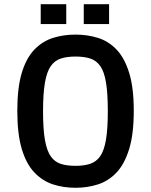

<svg xmlns="http://www.w3.org/2000/svg" viewBox="-20 -876 716 910"><path d="M338 14Q281 14 231.5 -2Q182 -18 143.5 -58Q105 -98 83.5 -169Q62 -240 62 -351Q62 -461 83.5 -531.5Q105 -602 143.5 -641.5Q182 -681 231.5 -696.5Q281 -712 338 -712Q394 -712 444 -696.5Q494 -681 532 -641.5Q570 -602 592 -531.5Q614 -461 614 -351Q614 -240 592 -169Q570 -98 532 -58Q494 -18 444 -2Q394 14 338 14ZM338 -90Q378 -90 407 -99.5Q436 -109 454.5 -135Q473 -161 482 -212.5Q491 -264 491 -348Q491 -433 482.5 -484.5Q474 -536 455.5 -562.5Q437 -589 408 -598.5Q379 -608 338 -608Q297 -608 268 -598.5Q239 -589 220.5 -562.5Q202 -536 193 -484.5Q184 -433 184 -348Q184 -264 193 -212.5Q202 -161 221 -134.5Q240 -108 269 -99Q298 -90 338 -90ZM173 -762V-856H294V-762ZM377 -762V-856H497V-762Z"/></svg>

Font: Ruda
Style: Bold
Weight: 700
Designer: Mariela Monsalve and Angelina Sanchez
Foundry: Mariela Monsalve and Angelina Sanchez
Version: Version 2.000